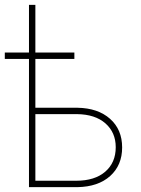

<svg xmlns="http://www.w3.org/2000/svg" viewBox="-31 -771 579 791"><path d="M275.4 -528.3H114.7V-327.1H288.1Q372.6 -325.7 422.4 -281.5Q472.2 -237.3 472.2 -163.6Q472.2 -90.3 422.9 -45.9Q373.5 -1.5 288.1 0H88.4V-528.3H-11.2V-554.7H88.4V-751H114.7V-554.7H275.4ZM114.7 -300.8V-26.4H283.2Q359.4 -26.4 402.6 -63.7Q445.8 -101.1 445.8 -164.6Q445.8 -225.1 403.6 -262.5Q361.3 -299.8 287.1 -300.8Z"/></svg>

Font: Roboto Thin
Style: Regular
Weight: 250
Designer: Google
Version: Version 2.134; 2016